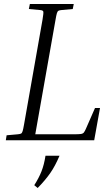

<svg xmlns="http://www.w3.org/2000/svg" viewBox="-20 -700 544 958"><path d="M479 -161 450 0H9L13 -25L69 -30Q80 -31 85 -33.5Q90 -36 93 -46Q96 -56 100 -79L192 -601Q198 -636 196 -642.5Q194 -649 179 -650L124 -655L129 -680H348L343 -655L288 -650Q277 -649 272 -646.5Q267 -644 264 -634.5Q261 -625 257 -601L156 -30H349Q373 -30 383.5 -31.5Q394 -33 398.5 -39Q403 -45 408 -56L454 -161ZM168 238 151 224Q174 188 187 155Q200 122 207 77H277Q255 129 230.5 164Q206 199 168 238Z"/></svg>

Font: Inria Serif Light
Style: Italic
Weight: 300
Italic angle: -10°
Designer: Black Foundry Team
Foundry: Black Foundry
Version: Version 1.000; ttfautohint (v1.8.3)